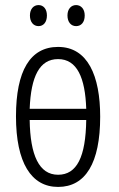

<svg xmlns="http://www.w3.org/2000/svg" viewBox="-20 -727 468 757"><path d="M98 -666C98 -640 112 -624 132 -624C151 -624 165 -639 165 -666C165 -692 151 -707 132 -707C112 -707 98 -691 98 -666ZM246 -666C246 -640 260 -624 280 -624C300 -624 314 -639 314 -666C314 -692 299 -707 280 -707C261 -707 246 -692 246 -666ZM375 -267C375 -428 326 -542 209 -542C99 -542 43 -448 43 -268C43 -86 103 10 209 10C317 10 375 -84 375 -267ZM209 -494C284 -494 316 -420 320 -298H97C102 -426 136 -494 209 -494ZM209 -38C134 -38 99 -115 97 -254H320C318 -108 283 -38 209 -38Z"/></svg>

Font: Noto Sans Display Condensed Light
Style: Regular
Weight: 300
Width: 3
Designer: Monotype Design Team
Foundry: Monotype Imaging Inc.
Version: Version 1.900